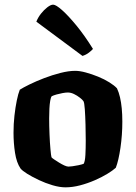

<svg xmlns="http://www.w3.org/2000/svg" viewBox="-20 -804 583 824"><path d="M261 0Q236 0 205.5 -9Q175 -18 146.5 -31.5Q118 -45 97 -58Q76 -71 68 -81Q51 -106 44.5 -148Q38 -190 38 -234Q38 -272 42 -307.5Q46 -343 52 -372.5Q58 -402 65 -419Q79 -428 106.5 -441.5Q134 -455 169 -468.5Q204 -482 239.5 -491Q275 -500 303 -500Q322 -500 348 -493Q374 -486 401 -475Q428 -464 449.5 -450.5Q471 -437 482 -425Q490 -408 495 -386.5Q500 -365 502.5 -339Q505 -313 505 -282Q505 -225 497 -170Q489 -115 477 -84Q465 -73 441.5 -58.5Q418 -44 387 -30.5Q356 -17 323.5 -8.5Q291 0 261 0ZM274 -89Q279 -89 291 -90.5Q303 -92 317 -95Q331 -98 339 -101Q345 -111 346.5 -139Q348 -167 348 -201Q348 -232 347 -269Q346 -306 344 -335Q342 -364 338 -370Q334 -376 322.5 -385Q311 -394 297.5 -400.5Q284 -407 271 -407Q262 -407 248.5 -404.5Q235 -402 222.5 -398.5Q210 -395 202 -391Q198 -386 195.5 -371.5Q193 -357 192 -337.5Q191 -318 191 -296Q191 -264 192.5 -227.5Q194 -191 196.5 -163.5Q199 -136 201 -129Q203 -126 212 -120Q221 -114 233 -106.5Q245 -99 256 -94Q267 -89 274 -89ZM334 -564 136 -711Q143 -729 156 -745.5Q169 -762 183.5 -773Q198 -784 208 -784Q220 -784 246.5 -760.5Q273 -737 308 -694.5Q343 -652 379 -594Q374 -588 362 -578.5Q350 -569 334 -564Z"/></svg>

Font: Texturina Medium 12pt ExtraBold
Style: Regular
Weight: 800
Version: Version 1.002